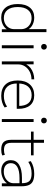

<svg xmlns="http://www.w3.org/2000/svg" viewBox="1158 -1934 786 3142"><g transform="rotate(90 1551.0 -363.0)"><path d="M266 10Q163 10 104.5 -61.5Q46 -133 46 -260Q46 -388 104.5 -459Q163 -530 266 -530Q327 -530 378.5 -506Q430 -482 455 -441H457V-730H506V0H459V-79H457Q431 -39 379 -14.5Q327 10 266 10ZM275 -33Q328 -33 369 -55Q410 -77 433.5 -115.5Q457 -154 457 -204V-316Q457 -366 433.5 -404.5Q410 -443 369 -465Q328 -487 275 -487Q190 -487 142.5 -428Q95 -369 95 -260Q95 -151 142.5 -92Q190 -33 275 -33Z M721 0V-520H770V0ZM746 -643Q725 -643 712 -656Q699 -669 699 -689Q699 -710 712 -723Q725 -736 746 -736Q766 -736 779 -723Q792 -710 792 -689Q792 -669 779 -656Q766 -643 746 -643Z M985 0V-520H1033V-402H1035Q1056 -441 1092.5 -469.5Q1129 -498 1177 -514Q1225 -530 1278 -530V-485Q1210 -485 1154.5 -456.5Q1099 -428 1066.5 -379Q1034 -330 1034 -270V0Z M1549 10Q1428 10 1362.5 -60Q1297 -130 1297 -260Q1297 -386 1361.5 -458Q1426 -530 1538 -530Q1646 -530 1703.5 -462.5Q1761 -395 1761 -268Q1761 -261 1760.5 -255Q1760 -249 1760 -244H1324V-285H1726L1714 -270Q1714 -378 1669.5 -433Q1625 -488 1538 -488Q1447 -488 1396.5 -429.5Q1346 -371 1346 -263V-253Q1346 -146 1398.5 -89.5Q1451 -33 1549 -33Q1599 -33 1644 -46.5Q1689 -60 1725 -86L1739 -46Q1702 -19 1653 -4.5Q1604 10 1549 10Z M1928 0V-520H1977V0ZM1953 -643Q1932 -643 1919 -656Q1906 -669 1906 -689Q1906 -710 1919 -723Q1932 -736 1953 -736Q1973 -736 1986 -723Q1999 -710 1999 -689Q1999 -669 1986 -656Q1973 -643 1953 -643Z M2429 10Q2344 10 2306 -28.5Q2268 -67 2268 -153V-477H2134V-520H2268V-690H2317V-520H2522V-477H2317V-158Q2317 -91 2344.5 -63Q2372 -35 2437 -35Q2459 -35 2477 -38.5Q2495 -42 2514 -49L2524 -8Q2501 2 2479 6Q2457 10 2429 10Z M2774 10Q2695 10 2648 -32Q2601 -74 2601 -146Q2601 -235 2675.5 -282Q2750 -329 2889 -329H2978Q2978 -415 2942.5 -451Q2907 -487 2821 -487Q2766 -487 2719.5 -474Q2673 -461 2629 -433L2617 -474Q2663 -503 2714.5 -516.5Q2766 -530 2825 -530Q2898 -530 2942.5 -509.5Q2987 -489 3007.5 -444Q3028 -399 3028 -326V0H2980V-82H2978Q2952 -42 2895 -16Q2838 10 2774 10ZM2787 -32Q2841 -32 2884 -53Q2927 -74 2952.5 -110Q2978 -146 2978 -189V-289H2894Q2773 -289 2711.5 -253Q2650 -217 2650 -149Q2650 -95 2686 -63.5Q2722 -32 2787 -32Z"/></g></svg>

Font: M PLUS 2 Light
Style: Regular
Weight: 300
Designer: Coji Morishita
Foundry: UNDERFOREST DESIGN
Version: Version 1.001